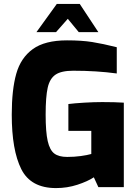

<svg xmlns="http://www.w3.org/2000/svg" viewBox="-20 -955 711 980"><path d="M40 -370Q40 -497 63 -578.5Q86 -660 147.5 -704.5Q209 -749 322 -749Q397 -749 450.5 -740.5Q504 -732 576 -714V-580Q473 -594 354 -594Q293 -594 263.5 -574Q234 -554 223.5 -507.5Q213 -461 213 -370Q213 -281 223.5 -235Q234 -189 257 -171.5Q280 -154 323 -154Q359 -154 392 -158.5Q425 -163 446 -169V-287H329V-424Q360 -428 410 -431Q460 -434 502 -434Q567 -434 612 -431V0H482L459 -50Q427 -29 375 -12Q323 5 266 5Q137 5 88.5 -92Q40 -189 40 -370ZM270 -935H387L482 -791H382L326 -859L266 -791H166Z"/></svg>

Font: Exo ExtraBold
Style: Regular
Weight: 800
Designer: Natanael Gama
Foundry: Natanael Gama
Version: Version 1.500